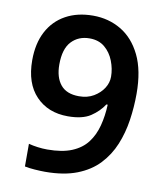

<svg xmlns="http://www.w3.org/2000/svg" viewBox="-82 -790 737 868"><g transform="rotate(10 286.0 -356.5)"><path d="M530 -409Q530 -348 521 -287.5Q512 -227 490 -173.5Q468 -120 429 -78.5Q390 -37 329.5 -13.5Q269 10 183 10Q163 10 135.5 8Q108 6 90 2V-102Q109 -97 131.5 -94Q154 -91 176 -91Q244 -91 288.5 -109.5Q333 -128 358.5 -161.5Q384 -195 396 -240.5Q408 -286 410 -338H404Q382 -304 345 -279.5Q308 -255 241 -255Q150 -255 94.5 -313Q39 -371 39 -477Q39 -554 68 -609Q97 -664 150.5 -693.5Q204 -723 276 -723Q347 -723 404.5 -689Q462 -655 496 -585.5Q530 -516 530 -409ZM278 -619Q227 -619 195 -585Q163 -551 163 -479Q163 -420 190.5 -386.5Q218 -353 275 -353Q314 -353 342.5 -370Q371 -387 387 -412Q403 -437 403 -465Q403 -501 389 -537Q375 -573 347.5 -596Q320 -619 278 -619Z"/></g></svg>

Font: Noto Sans Tangsa SemiBold
Style: Regular
Weight: 600
Version: Version 1.504